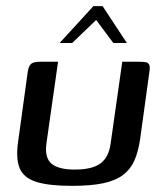

<svg xmlns="http://www.w3.org/2000/svg" viewBox="-20 -600 531 625"><path d="M169 -399 131 -132Q125 -86 148 -67Q171 -48 223 -48Q280 -48 307 -68Q334 -88 340 -132L378 -399Q379 -399 386.5 -399Q394 -399 403 -399Q412 -399 420 -399Q428 -399 431 -399Q446 -399 454.5 -397.5Q463 -396 466 -388.5Q469 -381 466 -364L436 -146Q430 -106 417.5 -77.5Q405 -49 380.5 -30.5Q356 -12 316 -3.5Q276 5 214 5Q139 5 98 -8Q57 -21 44 -52.5Q31 -84 39 -139L70 -364Q73 -385 81 -392Q89 -399 111 -399Q126 -399 140 -399Q154 -399 169 -399ZM174 -460 284 -580H314L393 -460H349L293 -535L215 -460Z"/></svg>

Font: Genos Medium
Style: Italic
Weight: 500
Italic angle: -8°
Designer: Robert E. Leuschke
Foundry: Robert E. Leuschke
Version: Version 1.010